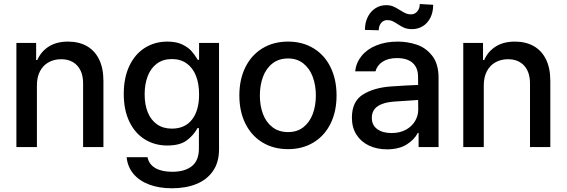

<svg xmlns="http://www.w3.org/2000/svg" viewBox="-20 -749 2887 978"><path d="M168 0H63.5V-530.3H164.1V-443.4H169.9Q189.5 -487.3 229 -512.2Q268.6 -537.1 326.2 -537.1Q381.3 -537.1 421.9 -514.4Q462.4 -491.7 484.6 -446.8Q506.8 -401.9 506.8 -336.9V0H403.3V-324.2Q403.3 -381.8 373.5 -414.6Q343.8 -447.3 291 -447.3Q255.4 -447.3 227.3 -431.6Q199.2 -416 183.6 -386Q168 -356 168 -314.5Z M625 51.8H731.4Q738.8 88.4 771.5 107.2Q804.2 126 857.4 126Q921.9 126 957.5 97.2Q993.2 68.4 993.2 7.8V-96.7H986.3Q966.3 -60.1 931.4 -33.9Q896.5 -7.8 832 -7.8Q769 -7.8 718.5 -38.6Q668 -69.3 639.2 -128.9Q610.4 -188.5 610.4 -270.5Q610.4 -353 638.9 -413.3Q667.5 -473.6 718 -505.4Q768.6 -537.1 833 -537.1Q878.4 -537.1 908.9 -522.2Q939.5 -507.3 956.1 -488Q972.7 -468.8 987.3 -444.3H994.1V-530.3H1095.7V11.7Q1095.7 77.6 1064.9 122.1Q1034.2 166.5 980.5 188.2Q926.8 210 856.4 210Q790 210 739.5 190.9Q689 171.9 659.4 136.2Q629.9 100.6 625 51.8ZM994.1 -268.6Q994.1 -322.8 978 -363.3Q961.9 -403.8 930.7 -426Q899.4 -448.2 855.5 -448.2Q810.5 -448.2 779.3 -425Q748 -401.9 732.4 -361.1Q716.8 -320.3 716.8 -268.6Q716.8 -216.3 732.7 -177Q748.5 -137.7 779.8 -115.7Q811 -93.8 855.5 -93.8Q921.9 -93.8 958 -139.9Q994.1 -186 994.1 -268.6Z M1199.2 -262.7Q1199.2 -344.7 1230 -406.7Q1260.7 -468.8 1316.9 -502.9Q1373 -537.1 1447.3 -537.1Q1521 -537.1 1577.1 -502.9Q1633.3 -468.8 1663.8 -406.5Q1694.3 -344.2 1694.3 -262.7Q1694.3 -181.2 1663.8 -119.4Q1633.3 -57.6 1577.1 -23.4Q1521 10.7 1447.3 10.7Q1373 10.7 1316.9 -23.4Q1260.7 -57.6 1230 -119.4Q1199.2 -181.2 1199.2 -262.7ZM1588.9 -262.7Q1588.9 -314.9 1573 -357.7Q1557.1 -400.4 1525.1 -425.8Q1493.2 -451.2 1447.3 -451.2Q1400.4 -451.2 1367.9 -425.8Q1335.4 -400.4 1319.6 -357.7Q1303.7 -314.9 1303.7 -262.7Q1303.7 -210.4 1319.6 -168.2Q1335.4 -126 1367.9 -101.1Q1400.4 -76.2 1447.3 -76.2Q1493.7 -76.2 1525.4 -101.1Q1557.1 -126 1573 -168.2Q1588.9 -210.4 1588.9 -262.7Z M1970.7 -308.6Q2003.9 -311 2043.2 -313.2Q2082.5 -315.4 2109.9 -316.4L2109.4 -358.4Q2109.4 -403.8 2082 -428.5Q2054.7 -453.1 2002 -453.1Q1957.5 -453.1 1929.2 -434.8Q1900.9 -416.5 1892.6 -385.7H1789.1Q1793.9 -429.7 1821.8 -464.1Q1849.6 -498.5 1897.2 -517.8Q1944.8 -537.1 2005.9 -537.1Q2056.2 -537.1 2102.8 -521.5Q2149.4 -505.9 2181.6 -464.8Q2213.9 -423.8 2213.9 -352.5V0H2112.3V-72.3H2108.4Q2090.3 -37.1 2051 -12.7Q2011.7 11.7 1951.2 11.7Q1900.4 11.7 1859.9 -7.3Q1819.3 -26.4 1795.9 -62.7Q1772.5 -99.1 1772.5 -149.4Q1772.5 -231.9 1828.1 -267.1Q1883.8 -302.2 1970.7 -308.6ZM1974.6 -71.3Q2015.6 -71.3 2046.4 -87.6Q2077.1 -104 2093.8 -131.6Q2110.4 -159.2 2110.4 -191.4L2109.9 -239.7L1985.4 -231.4Q1932.1 -227.5 1903.1 -207.3Q1874 -187 1874 -148.4Q1874 -111.3 1901.6 -91.3Q1929.2 -71.3 1974.6 -71.3ZM1947.3 -722.7Q1967.8 -722.7 1983.2 -716.1Q1998.5 -709.5 2017.6 -697.3Q2035.6 -686 2047.4 -680.9Q2059.1 -675.8 2073.2 -675.8Q2092.8 -675.8 2105.5 -690.7Q2118.2 -705.6 2118.2 -728.5L2186.5 -724.6Q2186.5 -687 2172.4 -658.9Q2158.2 -630.9 2133.8 -615.7Q2109.4 -600.6 2079.1 -600.6Q2055.7 -600.6 2039.8 -607.2Q2023.9 -613.8 2005.9 -626Q1990.7 -636.2 1979.2 -641.4Q1967.8 -646.5 1952.1 -646.5Q1933.1 -646.5 1921.1 -631.6Q1909.2 -616.7 1909.2 -594.7L1838.9 -596.7Q1838.9 -633.8 1853.3 -662.6Q1867.7 -691.4 1892.3 -707Q1917 -722.7 1947.3 -722.7Z M2444.3 0H2339.8V-530.3H2440.4V-443.4H2446.3Q2465.8 -487.3 2505.4 -512.2Q2544.9 -537.1 2602.5 -537.1Q2657.7 -537.1 2698.2 -514.4Q2738.8 -491.7 2761 -446.8Q2783.2 -401.9 2783.2 -336.9V0H2679.7V-324.2Q2679.7 -381.8 2649.9 -414.6Q2620.1 -447.3 2567.4 -447.3Q2531.7 -447.3 2503.7 -431.6Q2475.6 -416 2460 -386Q2444.3 -356 2444.3 -314.5Z"/></svg>

Font: WEMIX Pretendard Medium
Style: Regular
Weight: 500
Designer: Base glyphs from Inter by Rasmus Andersson; Hangeul glyphs from Noto Sans CJK(Source Han Sans) by Jang Soo-young and Kan
Foundry: Kil Hyung-jin
Version: Version 1.000